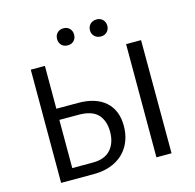

<svg xmlns="http://www.w3.org/2000/svg" viewBox="-118 -957 1097 1078"><g transform="rotate(-15 430.5 -417.5)"><path d="M106 0V-658H188V-64H308Q377 -64 411.5 -103Q446 -142 446 -206Q446 -270 412 -307Q378 -344 299 -344H159V-409H314Q417 -409 473 -359Q529 -309 529 -219Q529 -154 501 -104.5Q473 -55 420.5 -27.5Q368 0 295 0ZM660 0V-658H747L748 0ZM343 -736Q320 -736 306.5 -750Q293 -764 293 -785Q293 -807 306.5 -821Q320 -835 343 -835Q365 -835 378.5 -821Q392 -807 392 -785Q392 -764 378.5 -750Q365 -736 343 -736ZM536 -736Q513 -736 498.5 -750Q484 -764 484 -785Q484 -807 498.5 -821Q513 -835 536 -835Q557 -835 571 -821Q585 -807 585 -785Q585 -764 571 -750Q557 -736 536 -736Z"/></g></svg>

Font: Ysabeau Office Medium
Style: Regular
Weight: 500
Designer: Christian Thalmann (Catharsis Fonts)
Version: Version 2.001;gftools[0.9.30]; featfreeze: tnum,lnum,ss02